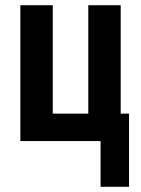

<svg xmlns="http://www.w3.org/2000/svg" viewBox="-20 -540 540 735"><path d="M365 175V0H58V-520H182V-105H318V-520H442V-105H474V175Z"/></svg>

Font: Iosevka SS04 Extrabold
Style: Regular
Weight: 800
Monospace: yes
Designer: Belleve Invis
Foundry: Belleve Invis
Version: Version 19.0.0; ttfautohint (v1.8.4)